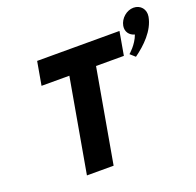

<svg xmlns="http://www.w3.org/2000/svg" viewBox="-156 -1104 1300 1271"><g transform="rotate(-20 494.0 -469.0)"><path d="M164.4 -660H360.4L244 0H432L548.4 -660H744.4L773.5 -825H193.5ZM912.4 -938C864.4 -938 817.3 -898 808.5 -848C801.5 -808 825 -777 861.4 -768C838 -703 783 -658 783 -658L817.6 -627C889.7 -679 970.1 -755 986.5 -848C995.3 -898 962.4 -938 912.4 -938Z"/></g></svg>

Font: Hussar Wysoki
Style: Obl
Weight: 700
Foundry: Cannot Into Space Fonts
Version: Version 0.92